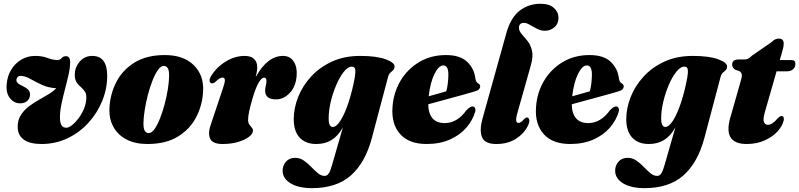

<svg xmlns="http://www.w3.org/2000/svg" viewBox="-20 -755 4246 1020"><path d="M549.5 -352Q549.5 -284.5 523.5 -220Q497.5 -155.5 450.5 -103.5Q403.5 -51.5 339.5 -20.8Q275.5 10 200 10Q139 10 106.5 -13.2Q74 -36.5 74 -80.5Q73.5 -116 89.8 -142.2Q106 -168.5 131.2 -188Q156.5 -207.5 184.8 -223.5Q213 -239.5 238.2 -254.5Q263.5 -269.5 278.5 -286.5Q237 -288.5 203.5 -304Q170 -319.5 143.2 -334.8Q116.5 -350 95.5 -351.5Q81 -352.5 74.8 -347Q68.5 -341.5 67.5 -333Q64 -314 96 -300Q118 -290 129.2 -279.2Q140.5 -268.5 139.5 -251Q138.5 -230.5 123.8 -218.2Q109 -206 88 -206Q54 -206 32.5 -234Q11 -262 15.5 -308Q19 -351.5 39.8 -385.2Q60.5 -419 93.8 -438.5Q127 -458 167.5 -458Q203.5 -458 232.8 -447Q262 -436 284 -436Q299.5 -436 307.2 -446.2Q315 -456.5 330 -456.5Q352 -456.5 352.5 -428Q353 -398 344.8 -360.8Q336.5 -323.5 325.8 -283.2Q315 -243 306.8 -203.8Q298.5 -164.5 298.5 -131.5Q298.5 -102 307.2 -89.2Q316 -76.5 331 -76.5Q344.5 -76 362 -89.5Q379.5 -103 396.5 -125.5Q413.5 -148 425.2 -175.2Q437 -202.5 438.5 -230.5Q440 -254.5 432 -266.8Q424 -279 411.5 -291Q391 -307.5 383.5 -324.2Q376 -341 377.5 -363Q379 -401 405 -429.5Q431 -458 470 -458Q549.5 -458 549.5 -352Z M855.5 -462.5Q955 -462.5 1009.2 -409Q1063.5 -355.5 1059 -271Q1055.5 -196.5 1022.2 -132.5Q989 -68.5 924.8 -29.2Q860.5 10 762.5 10Q698 10 651.8 -14.2Q605.5 -38.5 582 -81.8Q558.5 -125 561.5 -181.5Q565.5 -257.5 599 -321.2Q632.5 -385 696.5 -423.8Q760.5 -462.5 855.5 -462.5ZM770.5 -48Q785.5 -48 800.8 -69.2Q816 -90.5 829.8 -125.2Q843.5 -160 854.5 -201Q865.5 -242 871.8 -281.8Q878 -321.5 878.5 -352Q878.5 -383 870.5 -394Q862.5 -405 850 -405Q834.5 -405 819.2 -383.5Q804 -362 790.2 -327.2Q776.5 -292.5 765.8 -251.5Q755 -210.5 748.8 -170.8Q742.5 -131 742 -100.5Q742 -69.5 750 -58.8Q758 -48 770.5 -48Z M1107 -312Q1096 -312 1093.8 -323.5Q1091.5 -335 1101.5 -351Q1130 -398 1179 -428Q1228 -458 1280 -458Q1313.5 -458 1330 -441.5Q1346.5 -425 1346.5 -399Q1346.5 -386.5 1344.2 -373Q1342 -359.5 1338.5 -345.5Q1400.5 -458 1483.5 -458Q1521 -458 1540.2 -428.5Q1559.5 -399 1556 -353Q1551.5 -295 1519.2 -261Q1487 -227 1446.5 -227Q1388.5 -227 1388.5 -273.5Q1388.5 -287 1392 -299.8Q1395.5 -312.5 1395.5 -325.5Q1395.5 -342.5 1383 -342.5Q1369.5 -342.5 1353.5 -315Q1337.5 -287.5 1320.5 -228.5Q1309.5 -191 1303.8 -164.2Q1298 -137.5 1298 -118Q1298 -103 1304.5 -93.5Q1311 -84 1317.5 -77Q1324 -70 1324 -61.5Q1324 -44.5 1302.5 -28Q1281 -11.5 1244.5 -0.8Q1208 10 1162.5 10Q1108 10 1095.5 -20Q1083 -50 1103 -102.5L1164.5 -286.5Q1175.5 -318 1174.5 -330.5Q1173.5 -343 1162.5 -343Q1155 -343 1146 -337.8Q1137 -332.5 1121.5 -317.5Q1113.5 -312 1107 -312Z M1955 -20Q1920 110 1843.8 177.2Q1767.5 244.5 1637.5 244.5Q1565.5 244.5 1523.5 218.8Q1481.5 193 1481.5 152Q1481.5 124 1499.2 103.8Q1517 83.5 1548.5 83.5Q1573.5 83.5 1594.2 98Q1615 112.5 1633.2 131.5Q1651.5 150.5 1668.8 165Q1686 179.5 1704.5 179.5Q1718 179.5 1726.8 166Q1735.5 152.5 1745 118.5L1801.5 -78Q1775 -31.5 1740.8 -10.8Q1706.5 10 1660 10Q1603.5 10 1572 -24Q1540.5 -58 1540.5 -122Q1540.5 -179.5 1563.5 -238.5Q1586.5 -297.5 1631.8 -347.2Q1677 -397 1742.8 -427.5Q1808.5 -458 1894 -458Q1980.5 -458 2029.8 -439.8Q2079 -421.5 2076 -399.5Q2074.5 -387 2067.8 -381.2Q2061 -375.5 2053.2 -368.5Q2045.5 -361.5 2041.5 -346ZM1726 -127Q1726 -100.5 1732.2 -90.5Q1738.5 -80.5 1747 -80.5Q1768 -80.5 1790.2 -116.5Q1812.5 -152.5 1832 -212Q1851.5 -271.5 1864.5 -342Q1869.5 -369.5 1867.2 -385.2Q1865 -401 1849 -401Q1828.5 -401 1806.8 -374Q1785 -347 1766.8 -304.5Q1748.5 -262 1737.2 -214.8Q1726 -167.5 1726 -127Z M2505.5 -165Q2492 -116.5 2457.5 -76.8Q2423 -37 2369.5 -13.5Q2316 10 2246.5 10Q2153.5 10 2106.2 -42.2Q2059 -94.5 2065 -183.5Q2069.5 -260.5 2106.5 -323.8Q2143.5 -387 2206 -424.8Q2268.5 -462.5 2349.5 -462.5Q2425 -462.5 2462.5 -426Q2500 -389.5 2505.5 -337.5Q2508.5 -317.5 2521.5 -311.5Q2531 -305.5 2531 -295.5Q2531 -287.5 2524.8 -280.8Q2518.5 -274 2501 -269Q2480 -262.5 2438 -251Q2396 -239.5 2346.8 -226Q2297.5 -212.5 2255 -201Q2255.5 -153.5 2277.2 -127.2Q2299 -101 2343 -101Q2374.5 -101 2403.8 -117.8Q2433 -134.5 2457.5 -169Q2480.5 -193 2494.5 -189Q2502 -186.5 2504.2 -179.8Q2506.5 -173 2505.5 -165ZM2335.5 -407.5Q2310.5 -407.5 2288 -361.8Q2265.5 -316 2257.5 -243.5Q2282.5 -250.5 2307.2 -257.5Q2332 -264.5 2351 -270Q2361 -306 2362 -358Q2362 -407.5 2335.5 -407.5Z M2851.5 -735Q2898.5 -735 2922.8 -712.8Q2947 -690.5 2947 -661Q2947 -628.5 2925.2 -610Q2903.5 -591.5 2874.5 -591.5Q2853.5 -591.5 2833 -602Q2812.5 -612.5 2794.8 -623Q2777 -633.5 2764 -633.5Q2737 -633.5 2737 -607.5Q2737 -590.5 2751.2 -574.5Q2765.5 -558.5 2782 -538Q2798.5 -517.5 2806 -486.8Q2813.5 -456 2800.5 -409.5L2731.5 -165Q2720 -126.5 2722.2 -114.2Q2724.5 -102 2734.5 -102Q2747 -102 2765.5 -123.5Q2773.5 -131 2779.5 -131Q2788 -131 2791.5 -119.5Q2795 -108 2784.5 -87Q2764 -45 2720.8 -17.5Q2677.5 10 2616.5 10Q2555 10 2540.5 -26.8Q2526 -63.5 2543.5 -125.5L2670 -579Q2692.5 -660.5 2740 -697.8Q2787.5 -735 2851.5 -735Z M3268 -165Q3254.5 -116.5 3220 -76.8Q3185.5 -37 3132 -13.5Q3078.5 10 3009 10Q2916 10 2868.8 -42.2Q2821.5 -94.5 2827.5 -183.5Q2832 -260.5 2869 -323.8Q2906 -387 2968.5 -424.8Q3031 -462.5 3112 -462.5Q3187.5 -462.5 3225 -426Q3262.5 -389.5 3268 -337.5Q3271 -317.5 3284 -311.5Q3293.5 -305.5 3293.5 -295.5Q3293.5 -287.5 3287.2 -280.8Q3281 -274 3263.5 -269Q3242.5 -262.5 3200.5 -251Q3158.5 -239.5 3109.2 -226Q3060 -212.5 3017.5 -201Q3018 -153.5 3039.8 -127.2Q3061.5 -101 3105.5 -101Q3137 -101 3166.2 -117.8Q3195.5 -134.5 3220 -169Q3243 -193 3257 -189Q3264.5 -186.5 3266.8 -179.8Q3269 -173 3268 -165ZM3098 -407.5Q3073 -407.5 3050.5 -361.8Q3028 -316 3020 -243.5Q3045 -250.5 3069.8 -257.5Q3094.5 -264.5 3113.5 -270Q3123.5 -306 3124.5 -358Q3124.5 -407.5 3098 -407.5Z M3721.5 -20Q3686.5 110 3610.2 177.2Q3534 244.5 3404 244.5Q3332 244.5 3290 218.8Q3248 193 3248 152Q3248 124 3265.8 103.8Q3283.5 83.5 3315 83.5Q3340 83.5 3360.8 98Q3381.5 112.5 3399.8 131.5Q3418 150.5 3435.2 165Q3452.5 179.5 3471 179.5Q3484.5 179.5 3493.2 166Q3502 152.5 3511.5 118.5L3568 -78Q3541.5 -31.5 3507.2 -10.8Q3473 10 3426.5 10Q3370 10 3338.5 -24Q3307 -58 3307 -122Q3307 -179.5 3330 -238.5Q3353 -297.5 3398.2 -347.2Q3443.5 -397 3509.2 -427.5Q3575 -458 3660.5 -458Q3747 -458 3796.2 -439.8Q3845.5 -421.5 3842.5 -399.5Q3841 -387 3834.2 -381.2Q3827.5 -375.5 3819.8 -368.5Q3812 -361.5 3808 -346ZM3492.5 -127Q3492.5 -100.5 3498.8 -90.5Q3505 -80.5 3513.5 -80.5Q3534.5 -80.5 3556.8 -116.5Q3579 -152.5 3598.5 -212Q3618 -271.5 3631 -342Q3636 -369.5 3633.8 -385.2Q3631.5 -401 3615.5 -401Q3595 -401 3573.2 -374Q3551.5 -347 3533.2 -304.5Q3515 -262 3503.8 -214.8Q3492.5 -167.5 3492.5 -127Z M3907 -377.5 3886 -384.5Q3869.5 -396 3869.5 -411.5Q3869.5 -439 3904 -439H3932Q3945.5 -439 3954.2 -443Q3963 -447 3975.5 -460L4079.5 -531.5Q4096 -550 4117.5 -550Q4143.5 -550 4143.5 -523.5Q4143.5 -516 4141.8 -506Q4140 -496 4135.5 -480.5L4122.5 -436H4185.5Q4205.5 -436 4205.5 -416Q4205.5 -397.5 4193 -386.8Q4180.5 -376 4160 -376H4105.5L4044.5 -163.5Q4032.5 -121.5 4038.2 -106.8Q4044 -92 4059.5 -92Q4083 -92 4111 -126Q4118.5 -133.5 4122.5 -136Q4126.5 -138.5 4131.5 -138.5Q4147.5 -138.5 4143.5 -115.5Q4136.5 -85 4110 -56.2Q4083.5 -27.5 4041.5 -8.8Q3999.5 10 3946 10Q3881 10 3859.5 -28Q3838 -66 3865 -148L3915 -324Q3922.5 -347 3920.8 -358.8Q3919 -370.5 3907 -377.5Z"/></svg>

Font: Fraunces 144pt Soft Black
Style: Italic
Weight: 900
Italic angle: -16°
Version: Version 1.000;[b76b70a41]